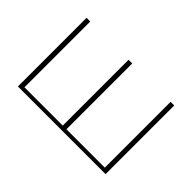

<svg xmlns="http://www.w3.org/2000/svg" viewBox="-85 -734 975 975"><g transform="rotate(45 403.0 -246.5)"><path d="M717.5 -493V0H88V-493H114.5V-20.5H389.5V-493H416V-20.5H691.5V-493Z"/></g></svg>

Font: Lato 2
Style: Regular
Weight: 200
Designer: Lukasz Dziedzic with Adam Twardoch and Botio Nikoltchev
Foundry: tyPoland Lukasz Dziedzic
Version: Version 2.015; 2015-08-06; http://www.latofonts.com/